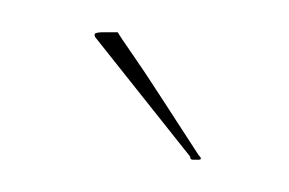

<svg xmlns="http://www.w3.org/2000/svg" viewBox="-20 -447 179 119"><path d="M103 -348H100Q98 -348 98 -349Q98 -350 97 -351L39 -424Q38 -426 39.5 -426.5Q41 -427 43 -427H53Q54 -425 62 -413.5Q70 -402 79 -388Q90 -371 103 -351Q106 -348 103 -348Z"/></svg>

Font: Chathura Thin
Style: Regular
Weight: 250
Designer: Appaji Ambarisha Darbha
Foundry: Aditya Fonts
Version: Version 1.001 2016